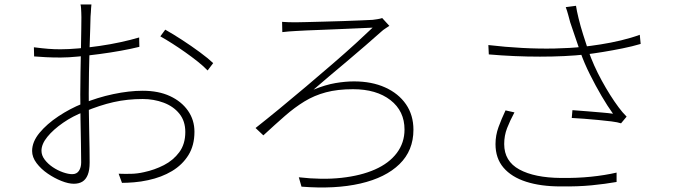

<svg xmlns="http://www.w3.org/2000/svg" viewBox="-20 -808 3040 861"><path d="M390 -788Q389 -780 388.5 -771.5Q388 -763 387.5 -753.5Q387 -744 386 -733Q386 -717 384.5 -677.5Q383 -638 381.5 -586.5Q380 -535 379 -483Q378 -431 378 -388Q378 -351 378.5 -307.5Q379 -264 380 -221Q381 -178 381.5 -141Q382 -104 382 -79Q382 -45 373.5 -24Q365 -3 349.5 6.5Q334 16 311 16Q287 16 255.5 3.5Q224 -9 194 -29.5Q164 -50 144 -76.5Q124 -103 124 -131Q124 -172 157 -212Q190 -252 242 -286.5Q294 -321 349 -343Q417 -371 488 -386Q559 -401 620 -401Q691 -401 742.5 -377Q794 -353 823 -311.5Q852 -270 852 -217Q852 -156 825 -112.5Q798 -69 751.5 -41Q705 -13 644 0Q612 7 581 9.5Q550 12 527 12L512 -29Q536 -28 566 -28.5Q596 -29 626 -36Q673 -46 715 -67.5Q757 -89 784 -125.5Q811 -162 811 -216Q811 -265 784.5 -298Q758 -331 714 -347.5Q670 -364 620 -364Q551 -364 489 -350Q427 -336 358 -307Q307 -288 263 -257.5Q219 -227 192.5 -194.5Q166 -162 166 -132Q166 -111 180.5 -92Q195 -73 216.5 -58.5Q238 -44 262 -35.5Q286 -27 304 -27Q324 -27 334 -42Q344 -57 344 -80Q344 -112 343 -164Q342 -216 341 -275Q340 -334 340 -385Q340 -429 341 -482.5Q342 -536 343 -588Q344 -640 344.5 -679Q345 -718 345 -731Q345 -741 344.5 -751Q344 -761 343.5 -771Q343 -781 341 -788ZM721 -675Q755 -656 796.5 -629Q838 -602 876 -574Q914 -546 936 -525L911 -492Q893 -511 866.5 -532Q840 -553 811 -573.5Q782 -594 753 -612.5Q724 -631 699 -645ZM132 -596Q171 -591 197 -589Q223 -587 251 -587Q287 -587 332.5 -591Q378 -595 426.5 -602Q475 -609 521 -619Q567 -629 604 -640L605 -598Q569 -589 522 -580.5Q475 -572 425.5 -565.5Q376 -559 331 -554.5Q286 -550 252 -550Q215 -550 186.5 -551.5Q158 -553 133 -555Z M1245 -710Q1259 -709 1273.5 -708.5Q1288 -708 1305 -708Q1321 -708 1355 -709Q1389 -710 1432 -711Q1475 -712 1518.5 -713.5Q1562 -715 1597.5 -716.5Q1633 -718 1651 -719Q1660 -720 1672.5 -722Q1685 -724 1694 -727L1726 -692Q1720 -688 1708.5 -680.5Q1697 -673 1692 -668Q1659 -639 1619 -604Q1579 -569 1536.5 -533.5Q1494 -498 1455 -465Q1416 -432 1386 -406Q1440 -428 1484.5 -435.5Q1529 -443 1568 -443Q1647 -443 1707 -416Q1767 -389 1800.5 -340.5Q1834 -292 1834 -226Q1834 -133 1771.5 -72Q1709 -11 1596 15Q1483 41 1332 29L1320 -13Q1424 -1 1511 -10.5Q1598 -20 1661.5 -48Q1725 -76 1759.5 -122Q1794 -168 1794 -227Q1794 -310 1731 -359Q1668 -408 1563 -408Q1494 -408 1441.5 -394Q1389 -380 1345 -353Q1301 -326 1257.5 -288Q1214 -250 1161 -201L1126 -234Q1173 -271 1231.5 -319Q1290 -367 1352 -419.5Q1414 -472 1472 -522Q1530 -572 1576.5 -614.5Q1623 -657 1651 -684Q1630 -683 1594.5 -681.5Q1559 -680 1515.5 -678Q1472 -676 1430 -674.5Q1388 -673 1355 -671.5Q1322 -670 1307 -669Q1292 -668 1276 -667Q1260 -666 1246 -664Z M2537 -708Q2533 -723 2528 -741.5Q2523 -760 2517 -776L2563 -782Q2566 -761 2574.5 -726Q2583 -691 2595 -653Q2607 -615 2618 -582Q2641 -515 2678.5 -446.5Q2716 -378 2754 -327Q2762 -316 2771 -305.5Q2780 -295 2790 -285L2765 -255Q2750 -260 2722.5 -263.5Q2695 -267 2662.5 -270Q2630 -273 2599 -275.5Q2568 -278 2544 -279L2547 -314Q2578 -312 2612.5 -309Q2647 -306 2678 -303.5Q2709 -301 2729 -298Q2705 -331 2678 -377Q2651 -423 2625.5 -474Q2600 -525 2583 -573Q2567 -618 2556 -652Q2545 -686 2537 -708ZM2170 -606Q2246 -597 2322 -593Q2398 -589 2468 -590.5Q2538 -592 2593 -598Q2629 -602 2674 -609Q2719 -616 2765 -627Q2811 -638 2849 -652L2853 -611Q2816 -600 2771.5 -591Q2727 -582 2684 -575Q2641 -568 2608 -564Q2516 -554 2401.5 -554Q2287 -554 2172 -564ZM2287 -304Q2267 -267 2254 -233.5Q2241 -200 2241 -162Q2241 -85 2309 -48Q2377 -11 2495 -10Q2567 -9 2630 -15.5Q2693 -22 2745 -34V8Q2694 17 2633 23Q2572 29 2494 28Q2405 28 2339.5 7Q2274 -14 2238 -56Q2202 -98 2202 -162Q2202 -201 2215.5 -238Q2229 -275 2247 -313Z"/></svg>

Font: Noto Sans TC ExtraLight
Style: Regular
Weight: 250
Designer: Ryoko NISHIZUKA  (kana, bopomofo & ideographs); Paul D. Hunt (Latin, Greek & Cyrillic); Sandoll Communications , Soo-you
Foundry: Adobe
Version: Version 2.004-H2;hotconv 1.0.118;makeotfexe 2.5.65603